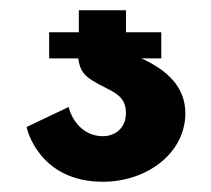

<svg xmlns="http://www.w3.org/2000/svg" viewBox="-20 -356 412 375"><path d="M114 -147 32 -108C32 -105 56 -1 181 -1C266 -1 342 -56 342 -135C342 -187 305 -220 256 -242H295V-293H226V-336H134V-293H76V-242H133C135 -225 140 -211 160 -199C195 -177 226 -174 226 -135C226 -108 207 -90 181 -90C141 -90 120 -123 114 -147Z"/></svg>

Font: Hussar Tani
Style: Bold
Weight: 700
Foundry: Cannot Into Space Fonts
Version: Version 0.92